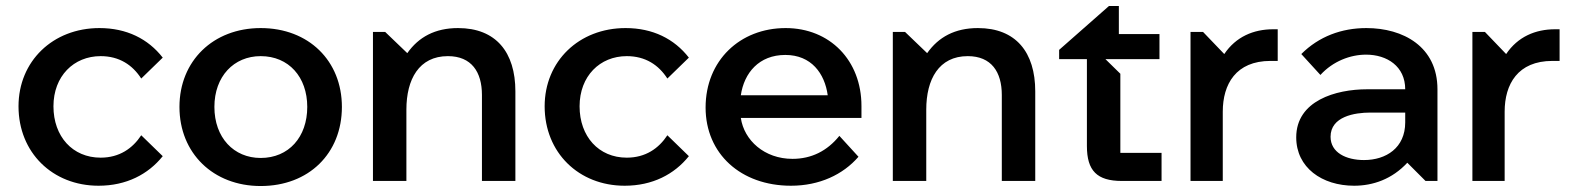

<svg xmlns="http://www.w3.org/2000/svg" viewBox="-20 -606 5275 643"><path d="M310 16C403 16 476 -22 525 -83L453 -153C424 -109 380 -78 317 -78C223 -78 159 -149 159 -250C159 -351 227 -418 317 -418C380 -418 424 -388 453 -343L525 -413C476 -476 404 -512 313 -512C157 -512 42 -401 42 -250C42 -95 156 16 310 16Z M853 17C1014 17 1125 -92 1125 -248C1125 -402 1014 -512 853 -512C694 -512 581 -402 581 -248C581 -93 694 17 853 17ZM853 -77C763 -77 698 -145 698 -248C698 -350 763 -418 853 -418C947 -418 1009 -348 1009 -248C1009 -147 947 -77 853 -77Z M1229 0H1341V-239C1341 -340 1383 -418 1480 -418C1559 -418 1594 -365 1594 -288V0H1706V-300C1706 -431 1641 -512 1514 -512C1437 -512 1382 -482 1344 -428L1270 -499H1229Z M2072 16C2165 16 2238 -22 2287 -83L2215 -153C2186 -109 2142 -78 2079 -78C1985 -78 1921 -149 1921 -250C1921 -351 1989 -418 2079 -418C2142 -418 2186 -388 2215 -343L2287 -413C2238 -476 2166 -512 2075 -512C1919 -512 1804 -401 1804 -250C1804 -95 1918 16 2072 16Z M2629 16C2724 16 2803 -21 2855 -81L2791 -151C2750 -100 2697 -74 2634 -74C2540 -74 2472 -136 2461 -211H2865V-251C2865 -404 2759 -512 2611 -512C2458 -512 2343 -403 2343 -246C2343 -91 2461 16 2629 16ZM2752 -287H2461C2472 -362 2522 -422 2610 -422C2697 -422 2742 -360 2752 -287Z M2970 0H3082V-239C3082 -340 3124 -418 3221 -418C3300 -418 3335 -365 3335 -288V0H3447V-300C3447 -431 3382 -512 3255 -512C3178 -512 3123 -482 3085 -428L3011 -499H2970Z M3737 0H3870V-94H3732V-359L3682 -408H3863V-492H3727V-586H3694L3527 -439V-408H3620V-117C3620 -34 3654 0 3737 0Z M3967 0H4075V-232C4075 -324 4119 -402 4235 -402H4259V-508H4244C4178 -508 4119 -483 4080 -425L4009 -499H3967Z M4515 16C4578 16 4642 -6 4693 -61L4754 0H4794V-307C4794 -450 4679 -512 4556 -512C4473 -512 4397 -484 4338 -425L4402 -355C4444 -401 4502 -423 4555 -423C4625 -423 4686 -384 4686 -307H4558C4454 -307 4321 -269 4321 -146C4321 -45 4407 16 4515 16ZM4548 -70C4488 -70 4436 -95 4436 -148C4436 -216 4517 -229 4569 -229H4686V-196C4686 -111 4622 -70 4548 -70Z M4911 0H5019V-232C5019 -324 5063 -402 5179 -402H5203V-508H5188C5122 -508 5063 -483 5024 -425L4953 -499H4911Z"/></svg>

Font: LaHaus Display SemiBold
Style: Regular
Weight: 600
Designer: We are Make, BastardaType, Dalton Maag Ltd
Foundry: BastardaType, Dalton Maag Ltd
Version: Version 3.100;Glyphs 3.3 (3331)